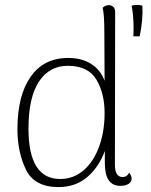

<svg xmlns="http://www.w3.org/2000/svg" viewBox="-20 -750 615 782"><path d="M549 -602H523Q524 -613 524 -637Q524 -687 516 -727Q527 -730 538 -730Q550 -730 560 -727Q563 -670 549 -602ZM506 -47Q516 -34 516 -22Q516 -9 503.5 -1Q491 7 470 7Q407 7 407 -85V-135Q382 -68 334.5 -28Q287 12 218 12Q120 12 85.5 -59.5Q51 -131 51 -224Q51 -360 104.5 -437Q158 -514 258 -514Q313 -514 351.5 -489.5Q390 -465 406 -421L405 -615Q405 -693 398 -718Q409 -729 423 -729Q435 -729 442 -721.5Q449 -714 449 -701L448 -80Q448 -29 479 -29Q498 -29 506 -47ZM406 -290Q406 -370 372.5 -426Q339 -482 256 -482Q181 -482 138.5 -417.5Q96 -353 96 -226Q96 -21 225 -21Q279 -21 320 -56Q361 -91 383.5 -152.5Q406 -214 406 -290Z"/></svg>

Font: Arima Madurai ExtraLight
Style: Regular
Weight: 275
Designer: Joana Correia and Natanael Gama
Foundry: NDISCOVER
Version: Version 1.019